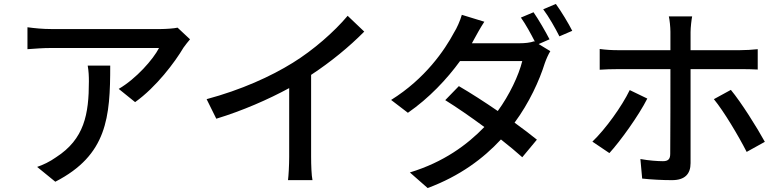

<svg xmlns="http://www.w3.org/2000/svg" viewBox="-20 -875 3950 972"><path d="M942 -676 879 -735C863 -731 818 -728 796 -728H237C197 -728 156 -732 119 -737V-626C162 -629 197 -632 237 -632H785C756 -575 669 -476 581 -425L664 -358C771 -434 866 -561 909 -634C917 -646 933 -665 942 -676ZM538 -543H424C429 -514 430 -490 430 -463C430 -297 407 -171 264 -79C232 -56 197 -40 168 -30L260 45C523 -90 538 -282 538 -543Z M1026 -373 1075 -274C1207 -314 1339 -372 1444 -429V-81C1444 -40 1441 15 1438 37H1562C1557 15 1555 -40 1555 -81V-496C1654 -561 1748 -638 1824 -715L1740 -795C1672 -714 1566 -621 1462 -557C1351 -488 1201 -420 1026 -373Z M2681 -813 2617 -786C2641 -753 2668 -703 2688 -664L2684 -666C2665 -659 2638 -656 2610 -656H2369C2373 -663 2376 -669 2380 -676C2391 -696 2412 -735 2432 -765L2318 -800C2310 -771 2292 -731 2279 -711C2231 -621 2133 -477 1960 -369L2045 -304C2152 -378 2243 -475 2309 -566H2624C2606 -493 2559 -394 2500 -313C2433 -359 2363 -404 2303 -439L2234 -368C2292 -332 2363 -283 2432 -232C2345 -142 2226 -54 2055 -2L2145 77C2309 16 2427 -73 2516 -169C2558 -136 2595 -105 2624 -79L2698 -168C2667 -193 2628 -223 2585 -254C2659 -354 2711 -468 2738 -555C2745 -575 2756 -600 2766 -616L2707 -652L2762 -676C2742 -715 2706 -777 2681 -813ZM2794 -855 2730 -828C2758 -791 2791 -733 2812 -691L2877 -719C2859 -755 2821 -818 2794 -855Z M3484 -792H3366C3370 -776 3374 -737 3374 -714V-621H3106C3075 -621 3045 -623 3016 -627V-522C3044 -524 3076 -525 3107 -525H3374V-521C3374 -473 3374 -143 3373 -96C3373 -69 3362 -59 3336 -59C3310 -59 3265 -62 3222 -70L3231 29C3276 34 3335 37 3382 37C3447 37 3476 6 3476 -49V-525H3728C3753 -525 3787 -525 3816 -523V-626C3790 -623 3753 -621 3727 -621H3476V-713C3476 -736 3481 -778 3484 -792ZM3257 -376 3168 -419C3128 -336 3045 -221 2979 -158L3065 -100C3120 -160 3213 -289 3257 -376ZM3680 -420 3594 -373C3645 -311 3718 -188 3760 -106L3852 -157C3812 -230 3733 -356 3680 -420Z"/></svg>

Font: Source Han Sans JP Medium
Style: Regular
Weight: 500
Designer: Ryoko NISHIZUKA 西塚涼子 (kana, bopomofo & ideographs); Paul D. Hunt (Latin, Greek & Cyrillic); Sandoll Communications 산돌커뮤니
Foundry: Adobe
Version: Version 2.002;hotconv 1.0.116;makeotfexe 2.5.65601